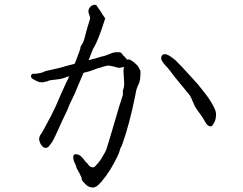

<svg xmlns="http://www.w3.org/2000/svg" viewBox="-20 -764 1040 823"><path d="M794 -355Q729 -433 729 -434Q703 -469 698 -474Q685 -487 679 -496Q673 -504 671 -511Q670 -517 673 -524Q675 -529 681 -531Q686 -533 693 -531Q701 -529 712 -521Q724 -513 734 -504Q747 -491 765 -472Q815 -418 827 -404Q865 -357 873 -345Q896 -311 904 -288Q908 -274 904 -254Q902 -244 895 -233Q890 -224 886 -223Q879 -221 871.5 -226.5Q864 -232 858 -244Q845 -267 841 -271Q817 -304 816 -307Q796 -353 794 -355ZM261 -432Q244 -426 236 -425Q225 -423 212 -422Q190 -420 189 -418Q181 -414 176 -414Q171 -414 168 -412Q165 -411 163 -411Q159 -411 150 -412Q141 -414 134 -418Q126 -422 120 -426Q113 -431 113 -435Q112 -442 118 -447Q118 -447 126 -448H135Q145 -450 147 -450Q153 -451 158.5 -452.5Q164 -454 168 -456Q173 -459 178 -460Q243 -474 256 -479Q258 -480 298 -490L300 -491Q305 -501 308 -510Q315 -531 318 -537Q326 -559 325 -560Q324 -562 326 -565Q328 -569 329 -570Q332 -573 332 -574Q332 -578 335 -579L336 -581Q343 -600 349 -626Q356 -652 363 -673Q367 -683 366 -689Q364 -698 363 -701Q360 -705 361 -705Q361 -708 360 -708Q359 -709 359 -711Q360 -714 359 -717Q359 -718 360 -723Q364 -733 372 -739Q381 -745 392 -743Q403 -727 412 -714Q421 -699 431 -685Q413 -628 402 -602Q393 -579 387 -569Q378 -555 371 -535Q368 -528 360 -506L394 -515L413 -521Q426 -523 438 -528Q450 -533 461 -537Q475 -541 477 -540Q481 -540 484 -540Q499 -542 504 -532Q505 -528 514 -521Q521 -515 524 -508Q531 -511 539 -507Q552 -501 571 -481L582 -460Q583 -422 575 -405Q569 -394 564 -377Q561 -364 559 -351Q535 -231 503 -142Q495 -129 492 -115Q491 -109 480 -87Q472 -70 463 -55Q454 -38 443 -23Q434 -8 425 2Q414 17 402 28Q387 43 371 39Q365 38 361 36Q353 32 352 31Q351 29 348 27Q345 25 343 22Q342 19 340 18Q335 15 335 14Q331 7 330 4Q331 0 329 -4Q328 -6 326 -10Q323 -18 317 -28Q308 -42 306 -52Q302 -63 297 -73Q294 -82 294 -91Q294 -104 306 -103Q319 -102 328 -93Q341 -80 345 -73Q347 -70 349 -68.5Q351 -67 354 -64L361 -55Q367 -48 376 -47Q379 -46 381 -47Q384 -48 387 -50Q388 -51 389 -52Q390 -54 391 -55Q394 -58 395 -59Q410 -75 419 -92Q434 -116 437 -127Q440 -134 491 -308Q496 -325 502 -342Q507 -358 507 -359Q506 -374 507 -377Q514 -395 512 -413Q511 -430 510 -447Q508 -467 512 -477Q510 -476 507 -476Q491 -472 485 -474Q462 -481 446 -483Q439 -483 425 -479Q414 -475 401 -472Q391 -469 382 -465Q366 -458 338 -452L300 -362L278 -316L268 -291Q265 -285 246 -245Q228 -205 222 -192Q212 -171 211 -169Q205 -157 199 -149Q191 -138 188 -135Q183 -131 178 -130Q171 -130 166 -133Q159 -139 155 -145Q151 -153 149 -160Q147 -167 148 -172Q150 -183 155 -188Q157 -190 169 -212Q192 -254 197 -264Q219 -308 220 -311Q223 -319 246 -371Q262 -407 277 -437Q268 -435 261 -432Z"/></svg>

Font: ToneOZ-Tsuipita-TC
Style: Tsuipita-TC
Weight: 400
Designer: :Jeffrey Xuan (Chih-Lin Hsuan)  :
Foundry: jeffreyx@gmail.com, cjkFonts.io
Version: Version 0.24071